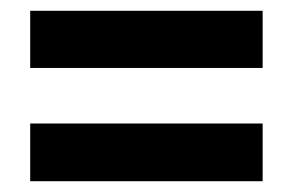

<svg xmlns="http://www.w3.org/2000/svg" viewBox="-20 -530 543 356"><path d="M36 -404V-510H467V-404ZM36 -194V-301H467V-194Z"/></svg>

Font: Noto Sans Condensed
Style: Regular
Weight: 400
Width: 3
Version: Version 2.013